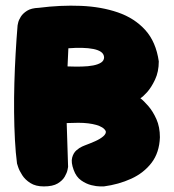

<svg xmlns="http://www.w3.org/2000/svg" viewBox="-20 -674 623 688"><path d="M137 -6Q108 -6 89 -18Q70 -30 59.5 -46.5Q49 -63 45 -75.5Q41 -88 41 -88Q36 -126 33.5 -173Q31 -220 30.5 -271.5Q30 -323 31.5 -376.5Q33 -430 36 -482.5Q39 -535 43 -583Q43 -583 45 -592.5Q47 -602 54.5 -614Q62 -626 77 -635.5Q92 -645 119 -646Q197 -656 270 -653Q343 -650 402.5 -629.5Q462 -609 500.5 -566.5Q539 -524 549 -454Q549 -417 535.5 -388.5Q522 -360 506.5 -343Q491 -326 483 -322Q495 -313 511.5 -294Q528 -275 540.5 -247Q553 -219 553 -182Q551 -127 523 -90.5Q495 -54 450 -33.5Q405 -13 352 -6Q352 -6 339 -6Q326 -6 307.5 -10.5Q289 -15 271 -27.5Q253 -40 244 -65Q234 -92 238.5 -109Q243 -126 254 -135.5Q265 -145 274.5 -149Q284 -153 284 -153Q303 -160 321 -168Q339 -176 350 -185.5Q361 -195 359 -204Q355 -212 346 -217.5Q337 -223 324.5 -226.5Q312 -230 296 -232Q280 -234 260.5 -234Q241 -234 219 -233L224 -76Q224 -76 222 -65.5Q220 -55 212 -41Q204 -27 186.5 -16.5Q169 -6 137 -6ZM222 -436Q249 -435 272.5 -435.5Q296 -436 314 -439.5Q332 -443 342.5 -450Q353 -457 353 -469Q352 -481 342 -488Q332 -495 314.5 -498.5Q297 -502 274 -502.5Q251 -503 225 -501Z"/></svg>

Font: Sour Gummy Black
Style: Regular
Weight: 900
Designer: Stefie Justprince
Foundry: Eifetstype
Version: Version 1.000